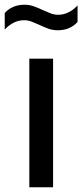

<svg xmlns="http://www.w3.org/2000/svg" viewBox="-59 -792 348 812"><path d="M65 0V-544H165.5V0ZM185.5 -664Q163.5 -664 144.2 -671.2Q125 -678.5 107 -687Q90.5 -694.5 75 -700.5Q59.5 -706.5 43.5 -706.5Q-2 -706.5 -39 -667V-737Q-7 -772 44.5 -772Q66.5 -772 85.8 -764.8Q105 -757.5 123 -749Q139.5 -741.5 155 -735.5Q170.5 -729.5 186.5 -729.5Q232 -729.5 269 -769V-699Q237 -664 185.5 -664Z"/></svg>

Font: Encode Sans SemiCondensed SemiCondensed Medium
Style: Regular
Weight: 500
Width: 4
Designer: Multiple Designers
Foundry: Impallari Type
Version: Version 3.000; ttfautohint (v1.8.3) -l 8 -r 50 -G 200 -x 14 